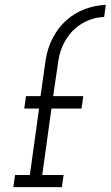

<svg xmlns="http://www.w3.org/2000/svg" viewBox="-20 -771 456 791"><path d="M42 -50 35 0H235L242 -50H154L192 -324H316L323 -375H199L220 -518Q226 -561 244.5 -595.5Q263 -630 289 -653Q314 -675 345 -687.5Q376 -700 409 -701L416 -751Q371 -749 329.5 -733.5Q288 -718 254 -688Q221 -659 198 -616Q175 -573 167 -517L147 -375H87L80 -324H141L103 -50Z"/></svg>

Font: Josefin Slab Medium
Style: Italic
Weight: 500
Italic angle: -12°
Version: Version 2.000